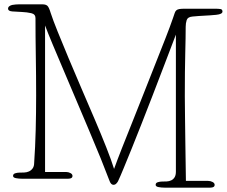

<svg xmlns="http://www.w3.org/2000/svg" viewBox="-20 -821 1042 882"><path d="M974 -753Q943 -750 919 -749Q895 -748 864 -745Q842 -743 837.5 -728.5Q833 -714 833 -698Q833 -652 831 -575Q829 -498 829 -380Q829 -335 830 -276.5Q831 -218 831.5 -162Q832 -106 833 -59Q834 -12 834 10H936Q947 10 956.5 15Q966 20 966 28Q966 41 946 41H736Q722 41 708.5 38.5Q695 36 695 28Q695 19 705 16Q715 13 724 13Q734 13 745.5 12.5Q757 12 766.5 7.5Q776 3 782 -6.5Q788 -16 788 -33V-662Q761 -592 734 -520.5Q707 -449 680.5 -381Q654 -313 630 -251.5Q606 -190 585 -138.5Q564 -87 548 -48Q532 -9 522 12Q520 16 514.5 22Q509 28 501 28Q489 28 482 7Q467 -33 443 -92.5Q419 -152 390 -220Q361 -288 330.5 -360.5Q300 -433 272 -498.5Q244 -564 221.5 -618Q199 -672 187 -704V-31H283Q294 -31 303.5 -26Q313 -21 313 -13Q313 0 293 0H81Q67 0 53.5 -2.5Q40 -5 40 -13Q40 -22 50 -25Q60 -28 69 -28Q79 -28 91 -28.5Q103 -29 113 -33.5Q123 -38 130 -47.5Q137 -57 137 -74Q142 -146 144 -224Q146 -302 146 -383Q146 -474 144.5 -563Q143 -652 143 -738Q143 -756 123.5 -760.5Q104 -765 80 -766Q56 -767 36.5 -768.5Q17 -770 17 -781Q17 -788 23 -792.5Q29 -797 37 -798.5Q45 -800 53 -800.5Q61 -801 65 -801H176Q190 -801 197.5 -794.5Q205 -788 213 -761Q223 -730 245 -675.5Q267 -621 295 -554Q323 -487 354.5 -414Q386 -341 415.5 -272Q445 -203 468.5 -143.5Q492 -84 504 -45Q518 -84 540 -140Q562 -196 588 -260.5Q614 -325 641 -394Q668 -463 693.5 -527Q719 -591 740.5 -646Q762 -701 775 -739Q780 -753 782.5 -761Q785 -769 790 -773.5Q795 -778 804 -779.5Q813 -781 831 -781H967Q983 -781 992.5 -779.5Q1002 -778 1002 -768Q1002 -756 974 -753Z"/></svg>

Font: Life Savers
Style: Regular
Weight: 400
Designer: Pablo Impallari, Rodrigo Fuenzalida, Brenda Gallo
Foundry: Pablo Impallari, Rodrigo Fuenzalida, Brenda Gallo
Version: Version 3.001; ttfautohint (v0.95) -l 8 -r 50 -G 200 -x 14 -